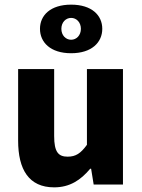

<svg xmlns="http://www.w3.org/2000/svg" viewBox="-20 -794 612 826"><path d="M213 12C280 12 327 -19 368 -68H372L383 0H509V-497H354V-171C327 -134 306 -120 271 -120C231 -120 213 -140 213 -209V-497H58V-189C58 -65 104 12 213 12ZM286 -565C375 -565 420 -612 420 -670C420 -728 375 -774 286 -774C197 -774 152 -728 152 -670C152 -612 197 -565 286 -565ZM286 -623C263 -623 244 -642 244 -670C244 -698 263 -717 286 -717C309 -717 328 -698 328 -670C328 -642 309 -623 286 -623Z"/></svg>

Font: DAIFUKU Sans
Style: Bold
Weight: 700
Designer: Original font ‘Source Han Sans JP’ : Paul D. Hunt
Foundry: Daifuku
Version: Version 1.000